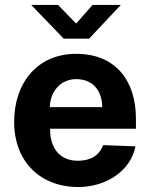

<svg xmlns="http://www.w3.org/2000/svg" viewBox="-20 -744 611 774"><path d="M353 -724 287 -649 214 -724H106L237 -588H339L467 -724ZM182 -225H528V-265C528 -420 445 -527 287 -527C129 -527 37 -408 37 -253C37 -92 143 10 296 10C404 10 506 -52 526 -154L396 -159C378 -114 343 -96 293 -96C223 -96 181 -145 182 -225ZM181 -312C181 -369 220 -425 287 -425C357 -425 392 -375 392 -312Z"/></svg>

Font: United Sans
Style: Bold
Weight: 700
Designer: Pablo Impallari, Rodrigo Fuenzalida (Modified by Dan O. Williams)
Version: Version 1.000;PS 001.000;hotconv 1.0.88;makeotf.lib2.5.64775